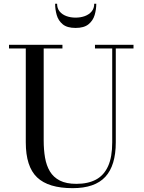

<svg xmlns="http://www.w3.org/2000/svg" viewBox="-20 -989 766 1024"><path d="M692 -750V-730.5H597.5V-230Q597.5 -106.5 541.8 -46Q486 14.5 367.5 14.5Q238 14.5 177.8 -43Q117.5 -100.5 117.5 -230V-730.5H28V-750H313V-730.5H213V-240Q213 -190.5 220.2 -148.2Q227.5 -106 246.2 -74.8Q265 -43.5 299.2 -26Q333.5 -8.5 387.5 -8.5Q449.5 -8.5 492 -31.2Q534.5 -54 556.5 -102.8Q578.5 -151.5 578.5 -230V-730.5H486.5V-750ZM383 -840Q338 -840 314.5 -859.5Q291 -879 282.5 -908.8Q274 -938.5 274 -969H284.5Q284.5 -944.5 298 -928Q311.5 -911.5 334 -903.2Q356.5 -895 383 -895Q410 -895 432.5 -903.2Q455 -911.5 468.8 -928Q482.5 -944.5 482.5 -969H493.5Q493.5 -938.5 484.8 -908.8Q476 -879 452 -859.5Q428 -840 383 -840Z"/></svg>

Font: Bodoni Moda 11pt
Style: Regular
Weight: 400
Version: Version 2.004